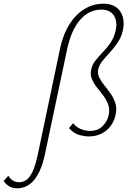

<svg xmlns="http://www.w3.org/2000/svg" viewBox="-198 -731 711 1040"><path d="M-103 289Q-130 289 -148.5 278Q-167 267 -178 249L-153 221Q-143 237 -129 246.5Q-115 256 -94 256Q-76 256 -58.5 246Q-41 236 -24 203.5Q-7 171 7 105L128 -471Q144 -545 177.5 -598.5Q211 -652 258.5 -681.5Q306 -711 363 -711Q406 -711 432 -691.5Q458 -672 467 -639.5Q476 -607 468 -569Q460 -531 440.5 -502Q421 -473 398.5 -448.5Q376 -424 357.5 -401.5Q339 -379 334 -355Q329 -332 339.5 -311Q350 -290 367 -269Q384 -248 401 -224Q418 -200 427 -172Q436 -144 428 -109Q423 -85 411 -63.5Q399 -42 380 -26Q361 -10 337 -1Q313 8 282 8Q260 8 231 0Q202 -8 176 -37L198 -64Q212 -45 236.5 -33.5Q261 -22 290 -22Q332 -22 358 -48Q384 -74 391 -109Q397 -139 388 -164.5Q379 -190 362 -212.5Q345 -235 327.5 -257Q310 -279 300 -302.5Q290 -326 296 -354Q301 -380 319 -403Q337 -426 359.5 -449Q382 -472 401.5 -501Q421 -530 429 -568Q439 -617 418 -648Q397 -679 352 -679Q284 -679 236 -623.5Q188 -568 166 -466L47 97Q34 160 15.5 198Q-3 236 -24 255.5Q-45 275 -65 282Q-85 289 -103 289Z"/></svg>

Font: Ysabeau Office ExtraLight
Style: Italic
Weight: 250
Italic angle: -12°
Designer: Christian Thalmann (Catharsis Fonts)
Version: Version 2.001;gftools[0.9.30]; featfreeze: tnum,lnum,ss02